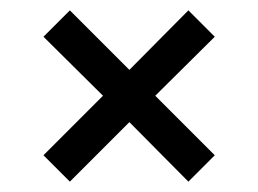

<svg xmlns="http://www.w3.org/2000/svg" viewBox="-20 -536 499 371"><path d="M115 -516 64 -465 179 -351 64 -236 115 -185 230 -300 344 -185 395 -236 280 -351 395 -465 344 -516 230 -401Z"/></svg>

Font: LT Superior Serif Semibold
Style: Regular
Weight: 600
Designer: Daniel Lyons
Foundry: LyonsType
Version: Version 2.120;FEAKit 1.0